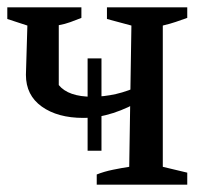

<svg xmlns="http://www.w3.org/2000/svg" viewBox="-22 -506 568 526"><path d="M218 -346H256V-93H218ZM243 0V-28Q263 -36 287.5 -41Q312 -46 332 -49L338 -436L271 -454V-486H491V-457Q474 -451 459.5 -446Q445 -441 424 -436V-49L491 -33V0ZM206 -183Q136 -183 92.5 -214Q49 -245 49 -301L53 -436L-2 -454V-486H201V-457Q186 -451 171 -445.5Q156 -440 139 -437V-273Q152 -257 175 -249Q198 -241 230 -241Q263 -241 296 -248.5Q329 -256 367 -274V-233Q330 -210 288.5 -196.5Q247 -183 206 -183Z"/></svg>

Font: Piazzolla 24pt Medium
Style: Regular
Weight: 500
Designer: Juan Pablo del Peral
Foundry: Huerta Tipografica
Version: Version 2.005